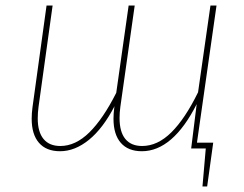

<svg xmlns="http://www.w3.org/2000/svg" viewBox="-20 -539 887 697"><path d="M695 -21H754L732 138H715L727 0H674L694 -161Q651 -76 601 -33Q551 10 495 10Q445 10 418.5 -20.5Q392 -51 392 -108Q392 -128 395 -150L396 -154Q354 -73 303 -31.5Q252 10 198 10Q148 10 121.5 -20.5Q95 -51 95 -108Q95 -128 98 -150L149 -519H171L120 -152Q117 -130 117 -109Q117 -60 138 -34.5Q159 -9 199 -9Q254 -9 304 -58Q354 -107 402 -202L447 -519H469L417 -152Q414 -130 414 -111Q414 -60 435 -34.5Q456 -9 496 -9Q552 -9 602 -58.5Q652 -108 699 -204L744 -519H766Z"/></svg>

Font: FiraGO Thin
Style: Italic
Weight: 100
Italic angle: -8°
Designer: bBox Type GmbH
Foundry: bBox Type GmbH
Version: Version 1.001